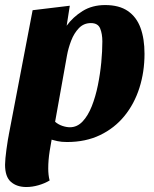

<svg xmlns="http://www.w3.org/2000/svg" viewBox="-27 -551 617 771"><path d="M242.3 19.3Q219.7 19.3 204 15.8Q188.3 12.3 163.7 5L8 -8.3L104 -510L253.3 -528L240.7 -447.7Q266 -482.7 304.7 -506.7Q343.3 -530.7 395.3 -530.7Q451.7 -530.7 486.5 -506.7Q521.3 -482.7 537.3 -439Q553.3 -395.3 553.3 -335Q553.3 -262.3 532.8 -198Q512.3 -133.7 472.5 -85Q432.7 -36.3 374.8 -8.5Q317 19.3 242.3 19.3ZM78.7 200Q40.7 200 17 179.5Q-6.7 159 -6.7 110.3Q-6.7 100 -5.2 84.3Q-3.7 68.7 -1.2 49.7Q1.3 30.7 4.7 10Q8 -10.7 12.3 -30.3L184.3 -13.3Q178.3 18.3 172.5 55.3Q166.7 92.3 166.7 125.3Q166.7 138 168 150.3Q169.3 162.7 172.3 173.7Q152.3 185.7 127.5 192.8Q102.7 200 78.7 200ZM253.7 -40Q282.7 -40 304.5 -63Q326.3 -86 341.5 -124.3Q356.7 -162.7 366 -208.5Q375.3 -254.3 379.7 -300.5Q384 -346.7 384 -384.7Q384 -415 375.2 -436.7Q366.3 -458.3 338 -458.3Q309.3 -458.3 289.8 -438Q270.3 -417.7 258.8 -387.7Q247.3 -357.7 242 -328.3L194.3 -62Q207 -51 223.3 -45.5Q239.7 -40 253.7 -40Z"/></svg>

Font: Sansita Swashed Light
Style: Regular
Weight: 300
Designer: Pablo Cosgaya
Foundry: Omnibus-Type
Version: Version 1.003